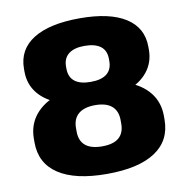

<svg xmlns="http://www.w3.org/2000/svg" viewBox="-81 -789 852 877"><g transform="rotate(-10 345.5 -350.0)"><path d="M346 11Q199 11 121.5 -40Q44 -91 44 -188V-205Q44 -268 80 -313.5Q116 -359 183.5 -383Q251 -407 346 -407Q440 -407 507.5 -383Q575 -359 611 -313.5Q647 -268 647 -205V-188Q647 -91 570 -40Q493 11 346 11ZM346 -117Q398 -117 423.5 -139Q449 -161 449 -204V-220Q449 -263 423 -285.5Q397 -308 346 -308Q295 -308 268.5 -285.5Q242 -263 242 -220V-204Q242 -161 268 -139Q294 -117 346 -117ZM346 -325Q255 -325 190 -347.5Q125 -370 90 -413Q55 -456 55 -515V-528Q55 -617 130 -664Q205 -711 346 -711Q484 -711 558 -664Q632 -617 632 -528V-515Q632 -456 597.5 -413Q563 -370 499 -347.5Q435 -325 346 -325ZM345 -416Q395 -416 420 -436Q445 -456 445 -495V-505Q445 -544 419.5 -563.5Q394 -583 345 -583Q297 -583 271.5 -563Q246 -543 246 -505V-495Q246 -456 271 -436Q296 -416 345 -416Z"/></g></svg>

Font: Pathway Extreme SemiCondensed ExtraBold
Style: Regular
Weight: 800
Width: 4
Version: Version 1.001;gftools[0.9.26]